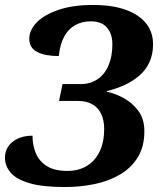

<svg xmlns="http://www.w3.org/2000/svg" viewBox="-21 -744 662 774"><path d="M240 10Q151 10 98 -5.5Q45 -21 22 -48Q-1 -75 -1 -108Q-1 -148 30 -172.5Q61 -197 110 -197Q110 -160 123 -127.5Q136 -95 167 -75Q198 -55 250 -55Q296 -55 329 -75Q362 -95 380.5 -133Q399 -171 399 -224Q399 -260 386.5 -285.5Q374 -311 350.5 -324Q327 -337 294 -337H217L231 -405H304Q343 -405 372 -424.5Q401 -444 416.5 -480.5Q432 -517 432 -566Q432 -607 410.5 -632.5Q389 -658 345 -658Q310 -658 282.5 -643Q255 -628 238 -597Q221 -566 216 -518Q161 -518 129 -534.5Q97 -551 97 -588Q97 -622 126.5 -653Q156 -684 214 -704Q272 -724 355 -724Q468 -724 532 -682Q596 -640 596 -566Q596 -525 581.5 -493.5Q567 -462 541 -439.5Q515 -417 481.5 -401.5Q448 -386 410 -377L410 -374Q441 -368 476 -349.5Q511 -331 536 -298Q561 -265 561 -215Q561 -153 534.5 -110Q508 -67 463 -40.5Q418 -14 360.5 -2Q303 10 240 10Z"/></svg>

Font: Noto Serif
Style: Italic
Weight: 400
Italic angle: -12°
Designer: Monotype Design Team
Foundry: Monotype Imaging Inc.
Version: Version 2.013